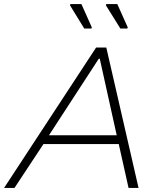

<svg xmlns="http://www.w3.org/2000/svg" viewBox="-34 -921 796 941"><path d="M-14 0 437 -688H487L645 0H596L548 -215H179L37 0ZM206 -258H538L455 -633H450ZM414 -781H379L309 -895L311 -901H365L416 -787ZM590 -781H556L485 -895L487 -901H541L592 -787Z"/></svg>

Font: Saira SemiExpanded ExtraLight
Style: Italic
Weight: 250
Width: 6
Italic angle: -12°
Designer: Hector Gatti with collaboration of the Omnibus-Type team
Foundry: Omnibus-Type
Version: Version 1.101